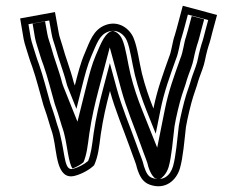

<svg xmlns="http://www.w3.org/2000/svg" viewBox="-20 -598 823 667"><path d="M50 -534 62 -463C64 -453 66.7 -443 70 -433C76.9 -412.3 82.9 -389.2 92 -366C106.2 -325.5 118.6 -275.3 131 -232C138.3 -211.1 146.4 -187.5 152 -167C156.5 -150.2 161.7 -139.5 165 -123C178.1 -70.8 175 30.3 241 12.5C265.2 6 291.9 -8.9 307 -24C321.3 -55.8 324 -85.2 330 -131C338.2 -186.7 348.9 -232.2 362 -282C380.4 -214.6 407.3 -152.5 430 -89L439 -64C444.5 -47.4 452.8 -30.1 456 -14C464.2 12.4 475.1 34.6 500 43.5C555.1 63.2 593 27.7 605 -13C616 -50.4 620.7 -111.3 626 -157C630.9 -186.3 643.3 -237.7 651 -262L664 -301C670.6 -324.6 675.6 -336.4 683 -357C691.9 -380 693.4 -400 700 -423L704 -437C708.9 -450 714.7 -473.6 718 -487L734 -546L615 -578L599 -518C595.8 -506.6 590.7 -486.1 587 -475C578.9 -453.3 576.5 -421.3 567 -399C546.4 -340.6 526.5 -288.3 513 -221C497.6 -259.6 484 -299 473 -343C463.1 -384.1 457.9 -432.7 444 -466C430.7 -498.2 392.4 -528.1 346.5 -511C303.6 -495 291.8 -453.5 274 -412C260 -379.9 250.1 -341.5 240 -301C238.7 -304.3 237.3 -308 236 -312C224.3 -358.8 207.7 -398.2 196 -442C191.2 -459.3 186.5 -468.7 184 -484L171 -556ZM78.8 -513.8 150.9 -526.9 159.4 -479.7C162.5 -461.2 167.8 -450.1 171.9 -435.4C184.1 -389.7 200.7 -350.3 211.8 -305.9C213 -300.9 215.1 -296.1 216.8 -291.7L245.5 -219.9L264.3 -294.9C274.4 -335.4 284 -372.6 296.9 -402.1C316.5 -447.7 325.7 -476.6 355.2 -487.6C385.3 -498.8 411.3 -479.8 420.9 -456.4C432.6 -428.4 438.3 -380.6 448.7 -337.1C460.1 -291.5 474 -251.1 489.8 -211.7L521 -133.6L537.5 -216.1C550.4 -280.6 570.1 -332.8 590.3 -390C602.3 -418.8 604.1 -449.3 610.6 -466.7C615.3 -480.8 619.8 -499.9 623.1 -511.3L632.7 -547.4L703.3 -528.4L693.8 -493.3C690.2 -479 684.3 -455.6 680.2 -444.8L676 -429.9C668.5 -403.7 667.2 -385.5 659.6 -365.7C652.3 -345.5 646.8 -332.1 640.1 -308.3L627.2 -269.7C618.7 -242.9 606.5 -192 601.2 -160.5C595.9 -114.2 590.7 -53.1 581 -20.1C571.7 11.6 546.9 33.7 508.4 20C495.5 15.3 488.1 4.2 480.2 -20.3C475.3 -42.3 467.7 -56.9 462.6 -72.2L453.5 -97.4C430.5 -162 403.9 -223.4 386.1 -288.6L361.6 -378.6L337.8 -288.4C324.6 -238.1 313.7 -191.8 305.2 -134.5C299.4 -89.8 296.2 -63.1 286.1 -38.7C272.9 -27.3 252.5 -16.5 234.5 -11.6C203.3 -3.2 207.4 -54.9 189.4 -128.5C185.1 -149.4 180 -158.9 176.1 -173.5C170.3 -195 161.7 -219.9 154.8 -239.6C142.5 -282.9 130.5 -331.7 115.4 -374.7C106.6 -397.2 101.1 -418.8 93.7 -440.9C90.8 -449.7 88.2 -459.4 86.6 -467.5ZM93.3 -515.8 101.7 -465.9C103.5 -457.1 106.1 -447.3 109.2 -438.1C116.4 -416.4 122.1 -394.3 131 -371.6C145.8 -329.4 157.9 -280.2 170.2 -236.9C177.2 -216.9 185.7 -192.2 191.4 -171.2C195.5 -155.9 200.7 -145.7 204.6 -126.5C213.7 -89.5 218 -32.3 231.9 -12.6C244.7 -17.2 259.8 -25.5 270.1 -34.5C281.3 -61.2 284.3 -88.6 290.2 -133.2C298.5 -189.9 309.4 -236 322.5 -286.1L361.3 -433.4L401.4 -286.2C419.4 -220.3 446.1 -158.7 469 -94.4L478.1 -69.3C483.3 -53.7 491.3 -37.9 495.5 -18C503.9 8.4 515.6 20.3 519.8 21.8C532.1 26.2 536 27.1 549.4 12.4C556.2 4.9 562.2 -5.9 565.7 -17.5C575.9 -52.2 580.7 -112.3 586.2 -159.2C591.4 -190.7 603.5 -240.8 611.8 -267L624.7 -305.7C631.3 -329.4 636.8 -342.4 644 -362.7C652.1 -383.4 653.5 -402.3 660.6 -427.4L664.8 -442.1C669.1 -453.5 675 -477 678.5 -491L689.3 -530.8L646.1 -542.4L638.4 -513.8C635.1 -502.3 630.4 -482.8 626.1 -469.6C619 -450.9 617.1 -419.8 605.9 -393.1C585.6 -335.6 565.8 -283.4 552.7 -217.9L526.1 -85.1L474.2 -214.9C458.5 -254.1 444.7 -294.2 433.5 -339.2C423.2 -381.8 417.6 -430.2 405.3 -459.7C393.9 -487.5 372.1 -490.9 371.6 -490.8C346.2 -486.6 332.4 -451.6 312.6 -405.5C299.4 -375.2 289.6 -337.6 279.5 -297.1L249.1 -175.3L201.2 -294.9C199.6 -298.8 198.1 -303.1 196.6 -307.5C185.3 -353 168.6 -392.5 156.6 -437.8C152.3 -453.3 147.1 -463.9 144.2 -481.3L136.6 -523.7Z"/></svg>

Font: Tape
Style: Regular
Weight: 500
Foundry: Cannot Into Space Fonts
Version: Version 0.97